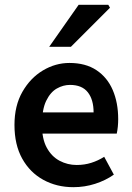

<svg xmlns="http://www.w3.org/2000/svg" viewBox="-20 -764 547 796"><path d="M284 12Q215 12 159.5 -18.5Q104 -49 72 -106.5Q40 -164 40 -246Q40 -326 73 -383.5Q106 -441 158 -472Q210 -503 268 -503Q335 -503 380 -473Q425 -443 447.5 -390.5Q470 -338 470 -270Q470 -254 468.5 -239Q467 -224 464 -210H126V-298H368Q368 -351 344 -381.5Q320 -412 270 -412Q242 -412 215.5 -397Q189 -382 171.5 -346Q154 -310 154 -246Q154 -188 174 -151.5Q194 -115 227 -97.5Q260 -80 298 -80Q330 -80 358.5 -89Q387 -98 412 -114L452 -40Q418 -16 374.5 -2Q331 12 284 12ZM184 -570 306 -744H429L436 -732L274 -570Z"/></svg>

Font: Source Sans 3 SemiBold
Style: Regular
Weight: 600
Designer: Paul D. Hunt
Foundry: Adobe
Version: Version 3.046;hotconv 1.0.118;makeotfexe 2.5.65603